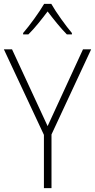

<svg xmlns="http://www.w3.org/2000/svg" viewBox="-20 -968 489 988"><path d="M244 -948H207C183 -906 132 -836 99 -798V-791H126C159 -823 197 -872 225 -909C254 -871 291 -824 324 -791H350V-798C321 -832 268 -905 244 -948ZM225 -319 42 -714H0L206 -274V0H245V-276L449 -714H407Z"/></svg>

Font: Noto Sans Thai Looped SemiCondensed ExtraLight
Style: Regular
Weight: 200
Width: 4
Designer: Sasikarn Vongin, Ben Mitchell
Foundry: The Fontpad Ltd
Version: Version 1.001